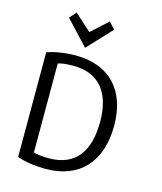

<svg xmlns="http://www.w3.org/2000/svg" viewBox="-137 -1052 981 1161"><g transform="rotate(15 353.5 -471.0)"><path d="M197 -952 160 -910 301 -759 442 -910 405 -952 301 -858ZM505 -350C505 -165 429 -57 261 -57C210 -57 180 -63 166 -68V-625C183 -630 209 -636 261 -636C424 -636 505 -531 505 -350ZM593 -349C593 -577 465 -700 259 -700C193 -700 127 -689 81 -672V-17C126 0 193 10 260 10C470 10 593 -122 593 -349Z"/></g></svg>

Font: Repo
Style: Regular
Weight: 400
Designer: Stefan Peev
Foundry: Context Ltd
Version: Version 0.000